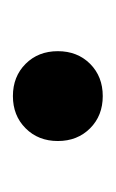

<svg xmlns="http://www.w3.org/2000/svg" viewBox="38 -204 177 293"><g transform="rotate(90 126.5 -57.5)"><path d="M58.1 -57.3Q58.1 -87.1 77.4 -106.5Q96.8 -125.8 126.6 -125.8Q156.5 -125.8 175.8 -106.5Q195.2 -87.1 195.2 -57.3Q195.2 -27.4 175.8 -8.1Q156.5 11.3 126.6 11.3Q96.8 11.3 77.4 -8.1Q58.1 -27.4 58.1 -57.3Z"/></g></svg>

Font: Playfair Micro SmCond SmLight
Style: Regular
Weight: 360
Width: 4
Designer: Claus Eggers Sørensen
Foundry: Claus Eggers Sørensen
Version: Version 2.100;Glyphs 3.2 (3219)